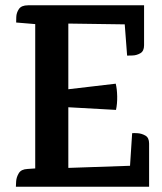

<svg xmlns="http://www.w3.org/2000/svg" viewBox="-20 -705 613 725"><path d="M238 -616V-368L417 -389Q422 -369 422.5 -341Q423 -313 418 -290L238 -300V-71L471 -79L479 -202Q484 -203 499.5 -202Q515 -201 529 -193Q543 -185 543 -163V0H40Q40 -5 41 -20.5Q42 -36 51 -51Q60 -66 84 -67L113 -69V-614L41 -620Q41 -625 41.5 -641Q42 -657 51.5 -671Q61 -685 86 -685H524V-534Q524 -512 510 -504Q496 -496 480.5 -495.5Q465 -495 460 -495L451 -613Z"/></svg>

Font: Karma Variable Light
Style: Regular
Weight: 300
Designer: Joana Correia
Foundry: Indian Type Foundry
Version: Version 3.000